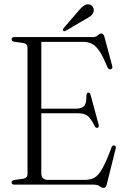

<svg xmlns="http://www.w3.org/2000/svg" viewBox="-20 -876 594 911"><path d="M35 -689.5Q35 -700 48 -700H420.5Q435.5 -700 444.2 -708.5Q453 -717 461 -717Q471 -717 475.5 -701L512.5 -563Q516 -549.5 505 -547.5Q494.5 -545.5 489.5 -558Q469.5 -606.5 452.5 -632.2Q435.5 -658 417 -667.8Q398.5 -677.5 374 -677.5H176V-360.5H342.5Q367.5 -360.5 379.2 -373.5Q391 -386.5 390 -422.5Q391 -435.5 398 -436.5Q407 -438 410 -425L448 -285Q451.5 -272 442.5 -269.5Q434 -267.5 429 -278Q411.5 -314 395.8 -326.2Q380 -338.5 351 -338.5H176V-53.5Q176 -22.5 208 -22.5H383Q409.5 -22.5 428.5 -33.2Q447.5 -44 466 -77Q484.5 -110 509 -176Q513 -187.5 522 -186Q532.5 -184 528.5 -169L486.5 -1Q482.5 15.5 472 15.5Q463.5 15.5 453.2 7.8Q443 0 423.5 0H48Q35 0 35 -10.5Q35 -19.5 47 -22L90.5 -28Q110.5 -31.5 110.5 -50.5V-649.5Q110.5 -668.5 90.5 -672L47 -678Q35 -680.5 35 -689.5ZM352 -824Q365.5 -840.5 377.8 -849Q390 -857.5 402.5 -855Q414.5 -853 420.5 -843Q426.5 -833 424.5 -822.5Q421.5 -809 411 -800.8Q400.5 -792.5 385 -784.5L291 -729.5Q283.5 -725.5 280 -730.5Q276.5 -734.5 282 -742.5Z"/></svg>

Font: Fraunces 144pt S050 Light
Style: Regular
Weight: 300
Version: Version 1.000; ttfautohint (v1.8.3)